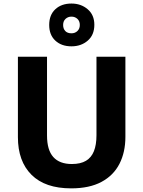

<svg xmlns="http://www.w3.org/2000/svg" viewBox="-20 -1026 789 1056"><path d="M669.7 -273.6Q669.7 -188.8 637 -124.9Q604.3 -61 538 -25.5Q471.8 10 371.4 10Q228.3 10 153.4 -64.5Q78.5 -139 78.5 -271.5V-714H238.6V-280.7Q238.6 -201.1 273 -162.5Q307.4 -123.9 375.1 -123.9Q423.2 -123.9 453 -141.7Q482.7 -159.5 496.6 -194.6Q510.6 -229.7 510.6 -281.7V-714H669.7ZM373.1 -771.2Q318 -771.2 284.3 -802.6Q250.6 -833.9 250.6 -888.7Q250.6 -944 284.3 -975.2Q318 -1006.5 373.1 -1006.5Q425.5 -1006.5 462.2 -975.2Q498.9 -944 498.9 -889.7Q498.9 -833.9 462.7 -802.6Q426.5 -771.2 373.1 -771.2ZM373.1 -842.8Q392.7 -842.8 405.8 -855.4Q419 -868 419 -888.7Q419 -909.9 405.7 -922.2Q392.4 -934.5 373.1 -934.5Q353.8 -934.5 340.5 -922.2Q327.2 -909.9 327.2 -888.7Q327.2 -868 339 -855.4Q350.8 -842.8 373.1 -842.8Z"/></svg>

Font: Noto Sans Oriya
Style: Regular
Weight: 400
Designer: Amélie Bonet and Sol Matas
Foundry: Google LLC
Version: Version 2.006